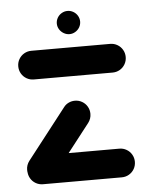

<svg xmlns="http://www.w3.org/2000/svg" viewBox="-49 -699 579 741"><g transform="rotate(-5 240.0 -329.0)"><path d="M448.5 -55.6Q448.5 -40.4 441.1 -27.6Q433.7 -14.8 420.9 -7.4Q408.1 0 393 0H87.8Q72.6 0 59.8 -7.4Q47 -14.8 39.6 -27.6Q32.2 -40.4 32.2 -55.6Q32.2 -70.7 39.6 -83.5Q47 -96.3 59.8 -103.7Q72.6 -111.1 87.8 -111.1H393Q408.1 -111.1 420.9 -103.7Q433.7 -96.3 441.1 -83.5Q448.5 -70.7 448.5 -55.6ZM87 -4.8Q71.9 -4.8 59.1 -12.2Q46.3 -19.6 38.9 -32.4Q31.5 -45.2 31.5 -60.4Q31.5 -79.3 43.3 -94.8L194.8 -289.3Q202.2 -299.3 213.7 -304.8Q225.2 -310.4 238.1 -310.4Q253.3 -310.4 266.1 -303Q278.9 -295.6 286.3 -282.8Q293.7 -270 293.7 -254.8Q293.7 -235.9 281.9 -220.4L130.4 -25.9Q123 -15.9 111.5 -10.4Q100 -4.8 87 -4.8ZM448.5 -461.5Q448.5 -446.3 441.1 -433.5Q433.7 -420.7 420.9 -413.3Q408.1 -405.9 393 -405.9H87.8Q72.6 -405.9 59.8 -413.3Q47 -420.7 39.6 -433.5Q32.2 -446.3 32.2 -461.5Q32.2 -476.7 39.6 -489.4Q47 -502.2 59.8 -509.6Q72.6 -517 87.8 -517H393Q408.1 -517 420.9 -509.6Q433.7 -502.2 441.1 -489.4Q448.5 -476.7 448.5 -461.5ZM194.8 -613.1Q194.8 -625 200.9 -635.5Q207 -645.9 217.5 -652Q228 -658.1 240 -658.1Q252 -658.1 262.5 -652Q273 -645.9 279.1 -635.5Q285.2 -625 285.2 -613.1Q285.2 -601.1 279.1 -590.7Q273 -580.4 262.6 -574.3Q252.2 -568.1 240.4 -568.1Q228.5 -568.1 218 -574.3Q207.4 -580.4 201.1 -590.7Q194.8 -601.1 194.8 -613.1Z"/></g></svg>

Font: 26F Galaxy Sans
Style: Regular
Weight: 400
Designer: C₂₉H₂₅N₃O₅
Version: Version 1.100;FEAKit 1.0